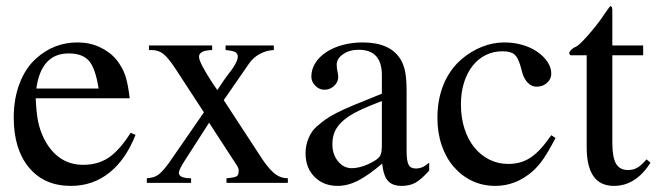

<svg xmlns="http://www.w3.org/2000/svg" viewBox="-20 -599 2151 629"><path d="M424 -157Q392 -76 338 -33Q284 10 212 10Q125 10 75 -50Q25 -110 25 -214Q25 -276 44.5 -326.5Q64 -377 99 -408Q157 -460 234 -460Q273 -460 306 -445Q339 -430 362 -403Q371 -391 378 -379Q385 -367 390 -352.5Q395 -338 398.5 -319.5Q402 -301 405 -277H97Q99 -231 104.5 -202.5Q110 -174 124 -145Q168 -59 253 -59Q301 -59 336.5 -83Q372 -107 408 -164ZM303 -309Q293 -374 272 -399Q251 -424 205 -424Q115 -424 99 -309Z M722 -15Q747 -17 754.5 -21Q762 -25 762 -39Q762 -48 756 -57L665 -197L586 -74Q566 -43 566 -33Q566 -15 606 -15V0H461V-15Q473 -16 482 -18.5Q491 -21 498.5 -26.5Q506 -32 514.5 -41.5Q523 -51 534 -66L648 -231L554 -375Q531 -410 515 -422.5Q499 -435 477 -435H468V-450H675V-435Q632 -434 632 -413Q632 -403 644.5 -379.5Q657 -356 678 -324L692 -304Q702 -319 710 -331Q718 -343 722 -348Q759 -394 759 -413Q759 -424 750.5 -428.5Q742 -433 719 -435V-450H877V-435Q853 -434 831.5 -422.5Q810 -411 796 -391L713 -271L841 -75Q864 -42 882 -28.5Q900 -15 923 -15V0H722Z M1386 -40Q1360 -11 1341 -0.5Q1322 10 1296 10Q1265 10 1250.5 -7Q1236 -24 1232 -63Q1186 -24 1152.5 -7Q1119 10 1086 10Q1040 10 1010.5 -19.5Q981 -49 981 -97Q981 -122 990.5 -145.5Q1000 -169 1017 -184Q1033 -198 1047 -208Q1061 -218 1082.5 -229Q1104 -240 1138.5 -254.5Q1173 -269 1231 -292V-353Q1231 -436 1155 -436Q1125 -436 1104 -421.5Q1083 -407 1083 -387Q1083 -376 1086 -363Q1087 -358 1087.5 -354Q1088 -350 1088 -347Q1088 -330 1074.5 -317.5Q1061 -305 1043 -305Q1026 -305 1013 -318Q1000 -331 1000 -348Q1000 -372 1013 -392.5Q1026 -413 1048.5 -428Q1071 -443 1102 -451.5Q1133 -460 1168 -460Q1258 -460 1292 -405Q1303 -387 1307.5 -363Q1312 -339 1312 -300V-105Q1312 -72 1318.5 -59.5Q1325 -47 1342 -47Q1353 -47 1363 -51Q1373 -55 1386 -66ZM1231 -268Q1186 -251 1155 -236Q1124 -221 1105 -204.5Q1086 -188 1077.5 -169.5Q1069 -151 1069 -129V-125Q1069 -93 1087.5 -70.5Q1106 -48 1132 -48Q1148 -48 1167.5 -54Q1187 -60 1205 -71Q1221 -80 1226 -90Q1231 -100 1231 -123Z M1800 -147Q1777 -103 1760.5 -79Q1744 -55 1724 -37Q1669 10 1603 10Q1561 10 1526.5 -6.5Q1492 -23 1466.5 -52.5Q1441 -82 1427 -123Q1413 -164 1413 -213Q1413 -273 1433 -322Q1453 -371 1491 -404Q1522 -431 1558.5 -445.5Q1595 -460 1632 -460Q1663 -460 1691 -452Q1719 -444 1740 -429.5Q1761 -415 1773.5 -396.5Q1786 -378 1786 -357Q1786 -340 1772 -327.5Q1758 -315 1738 -315Q1722 -315 1709.5 -327.5Q1697 -340 1691 -361L1685 -383Q1677 -411 1665 -421Q1653 -431 1626 -431Q1596 -431 1571 -418.5Q1546 -406 1528 -383Q1510 -360 1500 -328Q1490 -296 1490 -257Q1490 -214 1501.5 -178Q1513 -142 1533.5 -116.5Q1554 -91 1582.5 -76.5Q1611 -62 1645 -62Q1666 -62 1684 -67Q1702 -72 1718.5 -83Q1735 -94 1751.5 -112Q1768 -130 1786 -156Z M2087 -418H1986V-132Q1986 -84 1998 -63Q2010 -42 2038 -42Q2055 -42 2068.5 -50Q2082 -58 2098 -77L2111 -66Q2063 10 1991 10Q1902 10 1902 -117V-418H1849Q1845 -421 1845 -425Q1845 -433 1862 -444Q1868 -445 1878.5 -454.5Q1889 -464 1902 -478.5Q1915 -493 1930 -511.5Q1945 -530 1959 -551Q1964 -559 1969 -565.5Q1974 -572 1979 -579Q1986 -579 1986 -566V-450H2087Z"/></svg>

Font: Klingon pIqaD Mandel
Style: Regular
Weight: 400
Width: 0
Designer: Mike Neff (qa'vaj)
Foundry: Mike Neff and Michael Everson
Version: Version 2.003